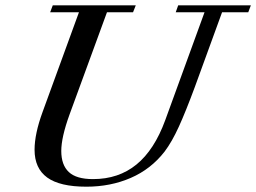

<svg xmlns="http://www.w3.org/2000/svg" viewBox="-20 -683 956 716"><path d="M302.2 13.2Q203.1 13.2 156 -21Q108.9 -55.2 108.9 -124.5Q108.9 -183.6 138.7 -265.1L274.4 -637.2H167L176.8 -663.1H486.3L476.1 -637.2H378.9L239.3 -255.9Q208.5 -170.9 208.5 -120.1Q208.5 -67.9 236.6 -41.5Q264.6 -15.1 326.7 -15.1Q422.4 -15.1 489 -69.6Q555.7 -124 596.2 -234.9L742.7 -637.2H635.3L644.5 -663.1H915.5L905.8 -637.2H808.1L706.5 -358.4Q672.9 -267.6 647 -210.7Q621.1 -153.8 593.8 -117.7Q543 -52.2 467.5 -19.5Q392.1 13.2 302.2 13.2Z"/></svg>

Font: Elstob 14pt Medium
Style: Italic
Weight: 500
Italic angle: -20°
Designer: Peter S. Baker
Version: Version 1.015